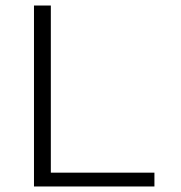

<svg xmlns="http://www.w3.org/2000/svg" viewBox="-20 -675 654 695"><path d="M103 -655H164V0H103ZM112 0V-50H539V0Z"/></svg>

Font: Intel One Mono Light
Style: Regular
Weight: 300
Monospace: yes
Designer: Fred Shallcrass
Foundry: Frere-Jones Type LLC
Version: Version 1.004